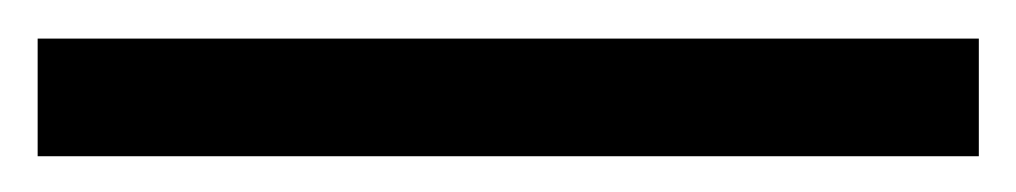

<svg xmlns="http://www.w3.org/2000/svg" viewBox="-20 42 540 102"><path d="M0 62.5H500V125H0Z"/></svg>

Font: NeoDunggeunmo Code
Style: Regular
Weight: 400
Monospace: yes
Version: Version 1.600